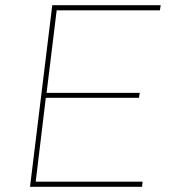

<svg xmlns="http://www.w3.org/2000/svg" viewBox="-20 -722 671 742"><path d="M601 -702 598 -682H199L160 -363H520L517 -344H157L118 -20H531L529 0H96L182 -702Z"/></svg>

Font: Josefin Sans Thin
Style: Italic
Weight: 200
Italic angle: -7°
Designer: Santiago Orozco
Foundry: Typemade
Version: Version 2.000